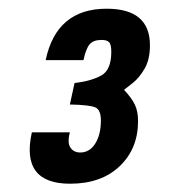

<svg xmlns="http://www.w3.org/2000/svg" viewBox="-20 -728 423 452"><path d="M145 -295.5Q218.5 -295.5 261.8 -336.8Q305 -378 305 -443Q305 -466.5 297.2 -482.2Q289.5 -498 272 -516.5Q278.5 -521.5 293.2 -533.2Q308 -545 320.5 -566.5Q333 -588 333 -621.5Q333 -707.5 231 -707.5Q113 -707.5 87.5 -586.5H176.5Q182.5 -614.5 191.5 -624.2Q200.5 -634 219 -634Q232 -634 237 -628.5Q242 -623 242 -606Q242 -563 218 -550Q194 -537 155.5 -532.5L144.5 -482Q192 -481 204.8 -475Q217.5 -469 217.5 -444.5Q217.5 -411 204.2 -390Q191 -369 169 -369Q153.5 -369 145.8 -380.5Q138 -392 144.5 -416.5H55Q28 -295.5 145 -295.5Z"/></svg>

Font: League Gothic SemiExpanded Italic
Style: Regular
Weight: 400
Width: 6
Designer: The League of Moveable Type
Version: Version 1.600; ttfautohint (v1.8.3)